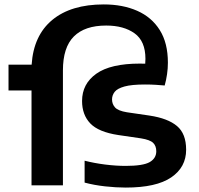

<svg xmlns="http://www.w3.org/2000/svg" viewBox="-20 -838 898 868"><path d="M18.5 -429V-545.5H123Q131.5 -677.5 216.2 -747.8Q301 -818 449 -818Q535 -818 600.2 -789.2Q665.5 -760.5 702.2 -702.2Q739 -644 739 -554.5Q739 -528.5 735.2 -502.5Q731.5 -476.5 724.5 -451.5Q707 -453 685.2 -454.5Q663.5 -456 635.5 -456Q575 -456 542.8 -447Q510.5 -438 498.5 -422.8Q486.5 -407.5 486.5 -388.5Q486.5 -367.5 500.2 -352.2Q514 -337 553.5 -330.5L656 -315.5Q739 -303 780.2 -268.2Q821.5 -233.5 821.5 -161Q821.5 -82 754 -36Q686.5 10 548.5 10Q504.5 10 455 4.5Q405.5 -1 362.5 -12.5V-111.5Q405.5 -100.5 454.8 -94.2Q504 -88 548 -88Q627 -88 656.8 -105.2Q686.5 -122.5 686.5 -154Q686.5 -178.5 672.2 -192.2Q658 -206 617.5 -212.5L515 -227.5Q425.5 -241 388.2 -280Q351 -319 351 -381.5Q351 -459 415.5 -504.8Q480 -550.5 612.5 -550.5Q623 -550.5 636.5 -550Q637.5 -561.5 637.5 -572Q637.5 -652 588.5 -687.2Q539.5 -722.5 460 -722.5Q363 -722.5 313.8 -673Q264.5 -623.5 264.5 -520V0H122.5V-429Z"/></svg>

Font: Encode Sans Exp SmBold
Style: Regular
Weight: 600
Width: 7
Designer: Multiple Designers
Foundry: Impallari Type
Version: Version 3.002; ttfautohint (v1.8.3) -l 8 -r 50 -G 200 -x 14 